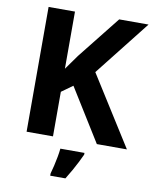

<svg xmlns="http://www.w3.org/2000/svg" viewBox="-99 -788 863 1082"><g transform="rotate(10 332.0 -246.5)"><path d="M664 0H492L305 -301L241 -255V0H90V-714H241V-387Q256 -408 271 -429Q286 -450 301 -471L494 -714H662L413 -398ZM432 71Q422 93 409.5 117.5Q397 142 382.5 168Q368 194 351 221H264V208Q270 188 276 162Q282 136 287 109Q292 82 294 61H432Z"/></g></svg>

Font: Noto Sans NKo Unjoined
Style: Bold
Weight: 700
Designer: Monotype Design Team
Foundry: Monotype Imaging Inc.
Version: Version 2.004